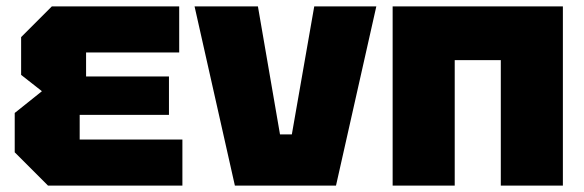

<svg xmlns="http://www.w3.org/2000/svg" viewBox="-20 -580 1824 600"><path d="M130 0 26 -104V-227L111 -295L46 -346V-464L142 -560H540V-416H249V-341H508V-221H229V-144H550V0Z M714 0 588 -560H786L855 -160H892L962 -560H1156L1030 0Z M1207 0V-560H1739V0H1545V-392H1401V0Z"/></svg>

Font: Tektur ExtraBold
Style: Regular
Weight: 800
Designer: Adam Jagosz
Foundry: Adam Jagosz
Version: Version 1.005;gftools[0.9.30]